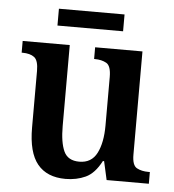

<svg xmlns="http://www.w3.org/2000/svg" viewBox="-51 -727 711 784"><g transform="rotate(5 305.0 -335.0)"><path d="M246 10Q170 10 131 -37.5Q92 -85 92 -187V-419Q92 -462 75 -475Q58 -488 26 -488H23V-536H216V-204Q216 -137 232.5 -101Q249 -65 296 -65Q346 -65 368 -108Q390 -151 390 -222V-420Q390 -466 370.5 -477Q351 -488 323 -488H320V-536H514V-113Q514 -69 533.5 -58.5Q553 -48 581 -48H587V0H414L397 -76H392Q365 -24 328 -7Q291 10 246 10ZM159 -611V-680H428V-611Z"/></g></svg>

Font: Noto Serif Tamil SemiCondensed SemiBold
Style: Italic
Weight: 600
Width: 4
Italic angle: -12°
Designer: Indian Type Foundry, Tom Grace, and the Monotype Design Team
Foundry: Monotype Imaging Inc.
Version: Version 2.003; ttfautohint (v1.8.4.7-5d5b)